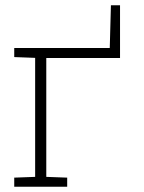

<svg xmlns="http://www.w3.org/2000/svg" viewBox="-20 -711 547 731"><path d="M34.2 0V-34.7L113.8 -37.6V-490.7L34.2 -493.7V-528.3H113.8H397.9L402.3 -690.9H437V-490.2H156.2V-37.6L235.8 -34.7V0Z"/></svg>

Font: Roboto Slab ExtraLight
Style: Regular
Weight: 250
Designer: Google
Version: Version 2.000; ttfautohint (v1.8.1.43-b0c9)